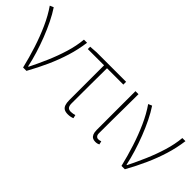

<svg xmlns="http://www.w3.org/2000/svg" viewBox="18 -1070 1613 1613"><g transform="rotate(45 824.0 -263.5)"><path d="M222 0Q199 -96 168.5 -190.5Q138 -285 99.5 -371Q61 -457 13 -526L46 -540Q78 -492 108 -431Q138 -370 164 -303Q190 -236 211 -168Q232 -100 245 -37H250Q287 -111 323 -194Q359 -277 385 -362.5Q411 -448 418 -527H455Q443 -436 416 -349Q389 -262 350.5 -176Q312 -90 262 0Z M766 13Q738 13 721.5 3.5Q705 -6 697.5 -27Q690 -48 690 -81V-494H497V-522L569 -527H919V-494H725Q724 -388 723.5 -284Q723 -180 723 -75Q723 -47 733.5 -33.5Q744 -20 769 -20Q781 -20 793 -22.5Q805 -25 815 -28L822 2Q814 6 798.5 9.5Q783 13 766 13Z M1091 13Q1072 13 1058.5 5Q1045 -3 1037.5 -20.5Q1030 -38 1030 -66V-527H1066Q1066 -448 1065 -370.5Q1064 -293 1063.5 -215.5Q1063 -138 1063 -59Q1063 -40 1072 -30Q1081 -20 1094 -20Q1102 -20 1108.5 -21.5Q1115 -23 1125 -26L1132 4Q1125 8 1115 10.5Q1105 13 1091 13Z M1391 0Q1368 -96 1337.5 -190.5Q1307 -285 1268.5 -371Q1230 -457 1182 -526L1215 -540Q1247 -492 1277 -431Q1307 -370 1333 -303Q1359 -236 1380 -168Q1401 -100 1414 -37H1419Q1456 -111 1492 -194Q1528 -277 1554 -362.5Q1580 -448 1587 -527H1624Q1612 -436 1585 -349Q1558 -262 1519.5 -176Q1481 -90 1431 0Z"/></g></svg>

Font: Noto Sans TC Thin
Style: Regular
Weight: 100
Designer: Ryoko NISHIZUKA 西塚涼子 (kana, bopomofo & ideographs); Paul D. Hunt (Latin, Greek & Cyrillic); Sandoll Communications 산돌커뮤니
Foundry: Adobe
Version: Version 2.004-H2;hotconv 1.0.118;makeotfexe 2.5.65603